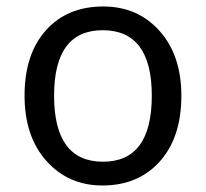

<svg xmlns="http://www.w3.org/2000/svg" viewBox="-20 -566 640 596"><path d="M297.9 9.8Q192.4 9.8 124.3 -66.2Q56.2 -142.1 56.2 -269Q56.2 -397.5 122.3 -471.7Q188.5 -545.9 300.8 -545.9Q407.2 -545.9 475.1 -470.2Q543 -394.5 543 -269Q543 -139.6 476.1 -64.9Q409.2 9.8 297.9 9.8ZM299.8 -64Q451.2 -64 451.2 -269Q451.2 -472.2 298.8 -472.2Q147.9 -472.2 147.9 -269Q147.9 -64 299.8 -64Z"/></svg>

Font: Noto Mono
Style: Regular
Weight: 400
Designer: Monotype Design Team
Foundry: Monotype Imaging Inc.
Version: Version 1.00